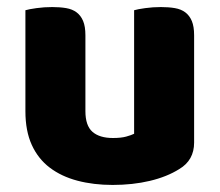

<svg xmlns="http://www.w3.org/2000/svg" viewBox="-20 -508 622 544"><path d="M52 -479Q62 -482 83.5 -485Q105 -488 128 -488Q150 -488 167.5 -485Q185 -482 197 -473Q209 -464 215.5 -448.5Q222 -433 222 -408V-193Q222 -152 242 -134.5Q262 -117 300 -117Q323 -117 337.5 -121Q352 -125 360 -129V-479Q370 -482 391.5 -485Q413 -488 436 -488Q458 -488 475.5 -485Q493 -482 505 -473Q517 -464 523.5 -448.5Q530 -433 530 -408V-104Q530 -54 488 -29Q453 -7 404.5 4.5Q356 16 299 16Q245 16 199.5 4Q154 -8 121 -33Q88 -58 70 -97.5Q52 -137 52 -193Z"/></svg>

Font: Baloo
Style: Regular
Weight: 400
Designer: Sarang Kulkarni and Ek Type
Foundry: Ek Type
Version: Version 1.443;PS 1.000;hotconv 16.6.51;makeotf.lib2.5.65220;